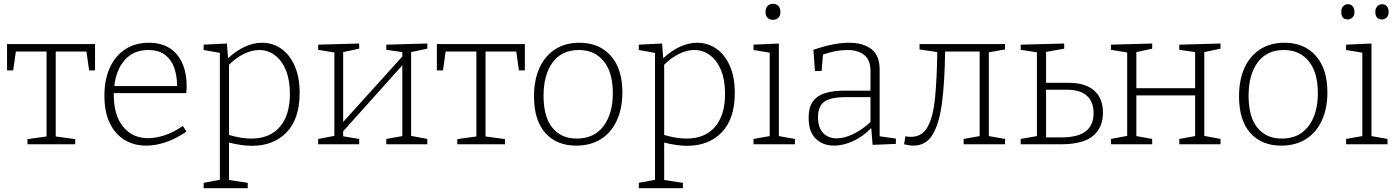

<svg xmlns="http://www.w3.org/2000/svg" viewBox="-20 -756 7318 1006"><path d="M124 0V-27L224 -41V-486H63L49 -387H17V-525H478V-387H447L433 -486H272V-41L374 -27V0Z M746 7Q682 7 632.5 -23Q583 -53 555 -111.5Q527 -170 527 -255Q527 -339 555.5 -401.5Q584 -464 636.5 -498Q689 -532 760 -532Q826 -532 870 -503Q914 -474 936 -423Q958 -372 958 -306Q958 -298 957.5 -289.5Q957 -281 956 -268H576Q576 -265 576 -261Q576 -152 625 -92Q674 -32 756 -32Q797 -32 843.5 -47.5Q890 -63 938 -96L957 -67Q903 -29 849 -11Q795 7 746 7ZM757 -494Q680 -494 634 -442Q588 -390 579 -305H908Q908 -356 893.5 -399Q879 -442 845.5 -468Q812 -494 757 -494Z M1047 230V202L1132 186V-479L1047 -494V-522L1169 -528L1175 -451Q1220 -492 1264.5 -512Q1309 -532 1353 -532Q1408 -532 1452.5 -501.5Q1497 -471 1523.5 -412Q1550 -353 1550 -269Q1550 -134 1482 -63Q1414 8 1300 8Q1272 8 1242 3.5Q1212 -1 1180 -9V187L1278 202V230ZM1297 -30Q1394 -30 1446.5 -91.5Q1499 -153 1499 -264Q1499 -337 1478 -388Q1457 -439 1420.5 -466.5Q1384 -494 1338 -494Q1301 -494 1260.5 -475Q1220 -456 1180 -417V-49Q1242 -30 1297 -30Z M1647 0V-28L1732 -44V-481L1647 -495V-522L1862 -528V-501L1778 -483V-117L2088 -460V-483L2004 -495V-522L2219 -528V-501L2134 -483V-44L2219 -28V0H2004V-28L2088 -43V-414L1778 -68V-42L1862 -28V0Z M2376 0V-27L2476 -41V-486H2315L2301 -387H2269V-525H2730V-387H2699L2685 -486H2524V-41L2626 -27V0Z M3016 -532Q3120 -532 3180.5 -463.5Q3241 -395 3241 -272Q3241 -188 3212 -125Q3183 -62 3129 -27.5Q3075 7 2999 7Q2896 7 2837 -59.5Q2778 -126 2778 -251Q2778 -337 2806.5 -400Q2835 -463 2888.5 -497.5Q2942 -532 3016 -532ZM3013 -494Q2924 -494 2876 -429.5Q2828 -365 2828 -254Q2828 -144 2874 -87Q2920 -30 3002 -30Q3093 -30 3142 -95Q3191 -160 3191 -268Q3191 -376 3143.5 -435Q3096 -494 3013 -494Z M3327 230V202L3412 186V-479L3327 -494V-522L3449 -528L3455 -451Q3500 -492 3544.5 -512Q3589 -532 3633 -532Q3688 -532 3732.5 -501.5Q3777 -471 3803.5 -412Q3830 -353 3830 -269Q3830 -134 3762 -63Q3694 8 3580 8Q3552 8 3522 3.5Q3492 -1 3460 -9V187L3558 202V230ZM3577 -30Q3674 -30 3726.5 -91.5Q3779 -153 3779 -264Q3779 -337 3758 -388Q3737 -439 3700.5 -466.5Q3664 -494 3618 -494Q3581 -494 3540.5 -475Q3500 -456 3460 -417V-49Q3522 -30 3577 -30Z M4145 -28V0H3928V-28L4013 -43V-480L3928 -494V-522L4061 -528V-43ZM4029 -652Q4012 -652 4001.5 -663Q3991 -674 3991 -693Q3991 -714 4002 -725Q4013 -736 4030 -736Q4048 -736 4058.5 -724.5Q4069 -713 4069 -693Q4069 -673 4057.5 -662.5Q4046 -652 4029 -652Z M4552 3 4545 -85Q4501 -40 4449.5 -16.5Q4398 7 4350 7Q4292 7 4254.5 -29Q4217 -65 4217 -138Q4217 -197 4241.5 -227.5Q4266 -258 4308 -269.5Q4350 -281 4403 -281H4541V-383Q4541 -442 4508 -468Q4475 -494 4420 -494Q4361 -494 4292 -470L4285 -384H4250L4242 -495Q4348 -532 4429 -532Q4502 -532 4545.5 -499Q4589 -466 4589 -391V-42L4674 -30V-2ZM4266 -143Q4266 -86 4293.5 -58.5Q4321 -31 4364 -31Q4403 -31 4450 -53.5Q4497 -76 4541 -116V-247H4410Q4332 -247 4299 -223Q4266 -199 4266 -143Z M4766 7Q4746 7 4717 0L4724 -42Q4738 -39 4753 -39Q4812 -39 4841 -92.5Q4870 -146 4879.5 -245.5Q4889 -345 4891 -483L4798 -497V-525H5246V-497L5161 -482V-43L5246 -28V0H5029V-28L5113 -43V-486H4932Q4930 -330 4916 -220Q4902 -110 4867 -51.5Q4832 7 4766 7Z M5328 0V-28L5413 -43V-482L5328 -495V-522L5556 -528V-501L5461 -484V-322H5580Q5667 -322 5713 -281.5Q5759 -241 5759 -165Q5759 -88 5707 -44Q5655 0 5538 0ZM5569 -286H5461V-36H5539Q5629 -36 5669.5 -68.5Q5710 -101 5710 -163Q5710 -222 5675 -254Q5640 -286 5569 -286Z M5801 0V-28L5886 -44V-481L5801 -495V-522L6017 -528V-501L5934 -483V-294H6242V-483L6159 -495V-522L6375 -528V-501L6290 -483V-44L6375 -28V0H6159V-28L6242 -43V-256H5934V-43L6017 -28V0Z M6710 -532Q6814 -532 6874.5 -463.5Q6935 -395 6935 -272Q6935 -188 6906 -125Q6877 -62 6823 -27.5Q6769 7 6693 7Q6590 7 6531 -59.5Q6472 -126 6472 -251Q6472 -337 6500.5 -400Q6529 -463 6582.5 -497.5Q6636 -532 6710 -532ZM6707 -494Q6618 -494 6570 -429.5Q6522 -365 6522 -254Q6522 -144 6568 -87Q6614 -30 6696 -30Q6787 -30 6836 -95Q6885 -160 6885 -268Q6885 -376 6837.5 -435Q6790 -494 6707 -494Z M7221 -654Q7187 -654 7186 -693Q7186 -712 7196.5 -723Q7207 -734 7221 -734Q7237 -734 7246.5 -723Q7256 -712 7256 -693Q7256 -675 7245.5 -664.5Q7235 -654 7221 -654ZM7042 -654Q7008 -654 7008 -693Q7007 -712 7017.5 -723Q7028 -734 7042 -734Q7058 -734 7067.5 -723Q7077 -712 7077 -693Q7077 -675 7066.5 -664.5Q7056 -654 7042 -654ZM7250 -28V0H7033V-28L7118 -43V-480L7033 -494V-522L7166 -528V-43Z"/></svg>

Font: Bitter Light
Style: Regular
Weight: 300
Designer: Sol Matas, and Bitter project Authors
Foundry: Sol Matas
Version: Version 2.001